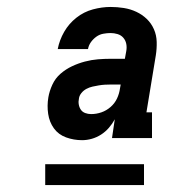

<svg xmlns="http://www.w3.org/2000/svg" viewBox="-20 -720 540 552"><path d="M216 -317Q192 -317 170 -325Q148 -333 135 -351Q122 -369 118.5 -392.5Q115 -416 119 -440Q122 -458 130.5 -476.5Q139 -495 154 -508Q169 -521 187 -529.5Q205 -538 224 -543Q243 -548 261.5 -549.5Q280 -551 299 -551H339L343 -573Q345 -584 343 -594Q341 -604 334.5 -611.5Q328 -619 318 -622Q308 -625 298 -625Q288 -625 277 -623Q266 -621 257 -614.5Q248 -608 241.5 -599Q235 -590 233 -579H146Q151 -605 164.5 -628.5Q178 -652 199.5 -669Q221 -686 247 -693Q273 -700 298 -700Q317 -700 336 -697Q355 -694 372 -686Q389 -678 402 -665.5Q415 -653 422.5 -636Q430 -619 430.5 -599.5Q431 -580 428 -561L401 -397H417V-323H302L310 -377Q303 -364 293 -352.5Q283 -341 270.5 -333Q258 -325 244 -321Q230 -317 216 -317Q216 -317 216 -317Q216 -317 216 -317ZM242 -392Q257 -392 271.5 -397Q286 -402 298 -412.5Q310 -423 316.5 -437Q323 -451 325 -466L327 -477H299Q290 -477 281.5 -476.5Q273 -476 264 -474.5Q255 -473 246 -471Q237 -469 228.5 -464.5Q220 -460 214 -452.5Q208 -445 207 -437Q205 -428 206.5 -419.5Q208 -411 212.5 -404.5Q217 -398 225 -395Q233 -392 242 -392ZM394 -188H110V-248H394Z"/></svg>

Font: Iosevka Curly Slab Oblique
Style: Bold
Weight: 700
Italic angle: -9°
Monospace: yes
Designer: Belleve Invis
Foundry: Belleve Invis
Version: Version 11.1.0; ttfautohint (v1.8.3)